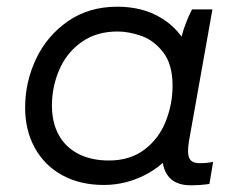

<svg xmlns="http://www.w3.org/2000/svg" viewBox="-20 -548 711 573"><path d="M467 -115 491 -113 518 -423Q519 -428 523 -443Q533 -480 553 -520H614L544 -127Q538 -91 545 -76Q552 -61 576 -61Q599 -61 616 -65L605 1Q578 5 549 5Q500 5 479 -26.5Q458 -58 467 -115ZM564 -301Q564 -204 524.5 -135Q485 -66 422.5 -31Q360 4 290 4Q219 4 166 -25Q113 -54 84 -106.5Q55 -159 55 -227Q55 -303 87.5 -372Q120 -441 182.5 -484.5Q245 -528 330 -528Q400 -528 453 -499Q506 -470 535 -418Q564 -366 564 -301ZM135 -233Q135 -182 155.5 -145Q176 -108 214.5 -88.5Q253 -69 305 -69Q368 -69 411 -101.5Q454 -134 474.5 -185.5Q495 -237 495 -292Q495 -356 467 -392Q439 -428 401.5 -441Q364 -454 331 -454Q268 -454 223.5 -422.5Q179 -391 157 -340Q135 -289 135 -233Z"/></svg>

Font: Fixel Italic Variable Display Thin
Style: Italic
Weight: 100
Italic angle: -10°
Designer: AlfaBravo + MacPaw
Foundry: Kyrylo Tkachov, Marchela Mozhyna, Serhii Makarenko, Maria Weinstein, Zakhar Kryvoshyya
Version: Version 1.210;Glyphs 3.2 (3217)